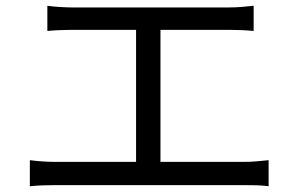

<svg xmlns="http://www.w3.org/2000/svg" viewBox="-20 -689 1040 669"><path d="M84 -130.9Q128.9 -125 171.9 -125H454.1V-585H229Q214.8 -585 189.2 -584Q163.6 -583 145 -581.1V-668.9Q164.6 -666 189.2 -664.6Q213.9 -663.1 229 -663.1H778.8Q801.3 -663.1 823.7 -665Q846.2 -667 863.8 -668.9V-581.1Q845.2 -583 822.5 -584Q799.8 -585 778.8 -585H539.1V-125H833Q855.5 -125 876 -127Q896.5 -128.9 916 -130.9V-40Q895.5 -43 871.8 -43.5Q848.1 -43.9 833 -43.9H171.9Q151.9 -43.9 129.6 -43.2Q107.4 -42.5 84 -40Z"/></svg>

Font: Source Han Sans CN
Style: Regular
Weight: 400
Designer: Ryoko NISHIZUKA  (kana, bopomofo & ideographs); Paul D. Hunt (Latin, Greek & Cyrillic); Sandoll Communications , Soo-you
Foundry: Adobe
Version: Version 2.004;hotconv 1.0.118;makeotfexe 2.5.65603